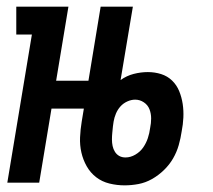

<svg xmlns="http://www.w3.org/2000/svg" viewBox="-20 -550 640 578"><path d="M2 0 76 -446H29V-530H186L149 -307H295L281 -223H135L98 0ZM355 8Q332 8 309.5 2.5Q287 -3 269.5 -16.5Q252 -30 241 -49.5Q230 -69 225 -91Q220 -113 221 -136.5Q222 -160 226 -184L283 -530H380L343 -309Q361 -322 382.5 -327.5Q404 -333 425 -333Q446 -333 465 -327Q484 -321 498 -307.5Q512 -294 519.5 -275.5Q527 -257 530 -237Q533 -217 532 -196Q531 -175 527 -155Q524 -134 518 -113Q512 -92 501 -73Q490 -54 473.5 -38Q457 -22 437.5 -11Q418 0 397 4Q376 8 355 8ZM358 -76Q373 -76 387.5 -84.5Q402 -93 411 -106Q420 -119 425 -134Q430 -149 432 -165Q435 -179 435 -193.5Q435 -208 430 -221Q425 -234 413 -242Q401 -250 387 -250Q387 -250 387 -250Q387 -250 387 -250Q375 -250 363 -244.5Q351 -239 342.5 -229.5Q334 -220 329 -208Q324 -196 322 -184L320 -170Q319 -160 318 -150Q317 -140 317 -130Q317 -120 319 -110.5Q321 -101 326 -93Q331 -85 339 -80.5Q347 -76 358 -76Z"/></svg>

Font: Iosevka Slab Medium Extended
Style: Italic
Weight: 500
Width: 7
Italic angle: -9°
Monospace: yes
Designer: Belleve Invis
Foundry: Belleve Invis
Version: Version 11.1.0; ttfautohint (v1.8.3)